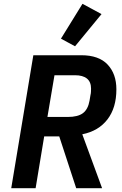

<svg xmlns="http://www.w3.org/2000/svg" viewBox="-20 -988 640 1008"><path d="M167 0H39L155 -698H407Q499 -698 545 -649Q591 -600 591 -519Q591 -422 544 -361Q497 -300 412 -283L516 0H380L291 -272H212ZM336 -374Q389 -374 415.5 -394Q442 -414 450 -459L455 -489Q457 -496 457.5 -505.5Q458 -515 458 -523Q458 -558 436.5 -575.5Q415 -593 374 -593H266L229 -374ZM374 -745 300 -785 413 -968 513 -914Z"/></svg>

Font: IBM Plex Mono SemiBold
Style: Italic
Weight: 600
Italic angle: -9°
Monospace: yes
Designer: Mike Abbink, Paul van der Laan, Pieter van Rosmalen
Foundry: Bold Monday
Version: Version 2.3